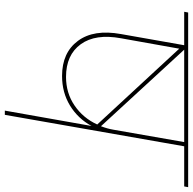

<svg xmlns="http://www.w3.org/2000/svg" viewBox="-22 -758 780 775"><g transform="rotate(90 367.5 -370.0)"><path d="M290 -247Q355 -247 405.5 -281.5Q456 -316 482 -373L176 -704L134 -469Q115 -366 158 -306.5Q201 -247 290 -247ZM503 -438 553 -724H180L489 -388Q499 -414 503 -438ZM27 -724 30 -740H735L732 -724H570L443 0H426L488 -350Q458 -295 405.5 -263Q353 -231 286 -231Q192 -231 144.5 -295Q97 -359 117 -469L162 -724Z"/></g></svg>

Font: Poppins Thin
Style: Italic
Weight: 250
Italic angle: -10°
Designer: Ninad Kale (Devanagari), Jonny Pinhorn (Latin)
Foundry: Indian Type Foundry
Version: Version 3.200;PS 1.000;hotconv 16.6.54;makeotf.lib2.5.65590